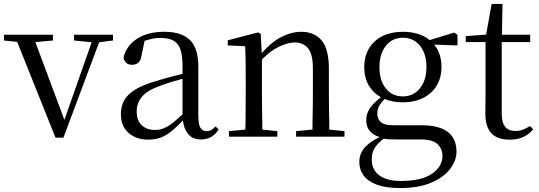

<svg xmlns="http://www.w3.org/2000/svg" viewBox="-28 -692 2731 972"><path d="M253 5 59 -480 -8 -487V-516H240V-487L151 -479L298 -85L436 -478L347 -487V-516H544V-487L474 -478L293 5Z M722 15Q662 15 623 -19Q584 -53 584 -115Q584 -154 601 -184.5Q618 -215 657.5 -239Q697 -263 763 -282Q805 -295 851 -307Q874 -313 896 -318V-359Q896 -415 884 -445.5Q872 -476 847 -488Q822 -500 782 -500Q753 -500 724 -491Q714 -489 704 -485L689 -413Q685 -386 672.5 -375Q660 -364 641 -364Q605 -364 597 -400Q612 -461 666 -496Q720 -531 804 -531Q891 -531 933.5 -489.5Q976 -448 976 -355V-108Q976 -61 987 -44.5Q998 -28 1018 -28Q1031 -28 1041 -33.5Q1051 -39 1063 -52L1079 -37Q1063 -11 1040.5 1.5Q1018 14 989 14Q944 14 922 -17Q903 -41 898 -82Q870 -52 844 -31Q817 -8 788 3.5Q759 15 722 15ZM896 -293Q876 -287 856 -282Q815 -270 781 -257Q717 -234 690.5 -202Q664 -170 664 -128Q664 -82 689.5 -58Q715 -34 757 -34Q780 -34 802 -43Q824 -52 852 -74Q871 -90 896 -113Z M1131 0V-28L1214 -36Q1214 -49 1215 -65Q1215 -106 1215.5 -150.5Q1216 -195 1216 -229V-289Q1216 -341 1215.5 -381Q1215 -421 1213 -458L1125 -462V-488L1279 -528L1292 -520L1297 -423Q1344 -477 1391 -502Q1445 -531 1498 -531Q1563 -531 1600 -487.5Q1637 -444 1637 -342V-229Q1637 -194 1637.5 -149.5Q1638 -105 1639 -65Q1639 -49 1639 -36L1716 -28V0H1471V-28L1554 -36Q1554 -49 1554 -65Q1555 -105 1555.5 -149.5Q1556 -194 1556 -229V-344Q1556 -418 1531.5 -447.5Q1507 -477 1464 -477Q1430 -477 1383 -455Q1343 -436 1298 -391V-229Q1298 -195 1298.5 -150.5Q1299 -106 1300 -65Q1300 -49 1300 -36L1376 -28V0Z M1999 260Q1924 260 1878.5 242.5Q1833 225 1812 195.5Q1791 166 1791 128Q1791 81 1825 48Q1850 23 1894 2Q1826 -19 1826 -84Q1826 -116 1845 -145Q1863 -170 1900 -200Q1861 -222 1839 -259Q1816 -299 1816 -352Q1816 -433 1868.5 -482Q1921 -531 2012 -531Q2058 -531 2095 -518Q2126 -507 2147 -489L2271 -527L2288 -516V-462L2170 -466Q2207 -422 2207 -352Q2207 -299 2183 -259Q2159 -219 2115 -196.5Q2071 -174 2011 -174Q1959 -174 1919 -191Q1903 -174 1894 -160Q1882 -141 1882 -116Q1882 -90 1900 -74Q1918 -58 1959 -58H2105Q2166 -58 2205.5 -42.5Q2245 -27 2264 3Q2283 33 2283 75Q2283 121 2250.5 163.5Q2218 206 2154.5 233Q2091 260 1999 260ZM1914 10Q1886 32 1872 52Q1854 77 1854 114Q1854 168 1892.5 196Q1931 224 2001 224Q2106 224 2159 187.5Q2212 151 2212 97Q2212 63 2188 38.5Q2164 14 2101 14H1978Q1955 14 1937 13Q1925 12 1914 10ZM2011 -204Q2065 -204 2098 -245Q2131 -286 2131 -353Q2131 -420 2098 -460.5Q2065 -501 2012 -501Q1958 -501 1925.5 -460Q1893 -419 1893 -352Q1893 -285 1925 -244.5Q1957 -204 2011 -204Z M2552 15Q2489 15 2459 -18Q2429 -51 2429 -118Q2429 -142 2429.5 -161Q2430 -180 2430 -207V-479H2330V-509L2433 -517L2461 -672H2516L2513 -516H2656V-479H2512V-118Q2512 -71 2529.5 -50Q2547 -29 2580 -29Q2602 -29 2619 -35.5Q2636 -42 2656 -54L2671 -37Q2650 -12 2621 1.5Q2592 15 2552 15Z"/></svg>

Font: Early Summer Mincho
Style: Regular
Weight: 400
Designer: GuiWonder
Version: Version 1.002